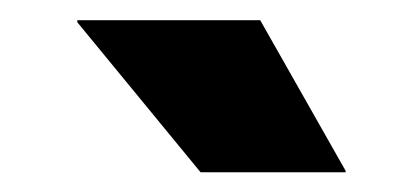

<svg xmlns="http://www.w3.org/2000/svg" viewBox="-20 -708 404 190"><path d="M322 -539 237.5 -688H56.5V-686L178.5 -537.5H322Z"/></svg>

Font: Anek Kannada ExtraBold
Style: Regular
Weight: 800
Version: Version 1.003